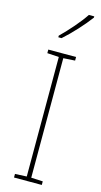

<svg xmlns="http://www.w3.org/2000/svg" viewBox="-143 -993 546 1035"><g transform="rotate(15 130.0 -475.5)"><path d="M246 -944V-951H216C186 -905 133 -845 88 -801V-792H106C154 -834 212 -898 246 -944ZM208 0V-20L143 -23V-690L208 -694V-714H53V-694L118 -690V-23L53 -20V0Z"/></g></svg>

Font: Noto Sans Sinhala UI SemiCondensed Thin
Style: Regular
Weight: 100
Width: 4
Designer: Jelle Bosma - Monotype Design Team
Foundry: Monotype Imaging Inc.
Version: Version 2.006